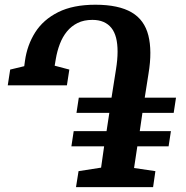

<svg xmlns="http://www.w3.org/2000/svg" viewBox="-20 -772 768 792"><path d="M293.5 0 304 -66 397 -80.5 409.5 -168.5H274.5L284 -231H419.5L431 -306.5H295.5L305 -369H440L458.5 -486Q465 -526.5 465 -559Q465 -591.5 458.8 -616Q452.5 -640.5 439.5 -656.8Q426.5 -673 407 -681.5Q387.5 -690 361 -690Q326 -690 300.2 -677.2Q274.5 -664.5 256.2 -642.2Q238 -620 226.8 -590.5Q215.5 -561 210 -527.5L205.5 -501L266 -485L256 -420H12L22 -485L80 -499L83 -521Q92 -586 125.2 -638.5Q158.5 -691 220 -721.8Q281.5 -752.5 373.5 -752.5Q422 -752.5 459.2 -744.5Q496.5 -736.5 523.2 -720.8Q550 -705 567 -681.2Q584 -657.5 592 -625.8Q600 -594 600.2 -554.8Q600.5 -515.5 592.5 -467.5L577 -369H706L696.5 -306.5H567.5L556.5 -231H685L675.5 -168.5H546.5L533 -79L621 -66L611.5 0Z"/></svg>

Font: Merriweather 24pt
Style: Bold Italic
Weight: 700
Italic angle: -7.8°
Designer: Eben Sorkin
Foundry: Eben Sorkin
Version: Version 2.101